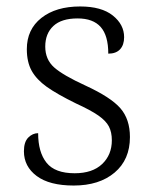

<svg xmlns="http://www.w3.org/2000/svg" viewBox="-20 -564 470 594"><path d="M54 -96Q54 -125 67.5 -138.5Q81 -152 98 -152Q98 -93 124 -60.5Q150 -28 211 -28Q266 -28 296 -56.5Q326 -85 326 -130Q326 -155 317 -172.5Q308 -190 284.5 -206.5Q261 -223 215 -244Q156 -273 124.5 -295.5Q93 -318 78 -345Q63 -372 63 -412Q63 -473 108 -508.5Q153 -544 228 -544Q294 -544 329 -516Q364 -488 364 -449Q364 -425 351.5 -411.5Q339 -398 315 -398Q315 -454 291.5 -480.5Q268 -507 220 -507Q170 -507 145 -483.5Q120 -460 120 -420Q120 -380 147.5 -355.5Q175 -331 245 -299Q323 -263 352.5 -229Q382 -195 382 -140Q382 -70 334.5 -30Q287 10 208 10Q133 10 93.5 -19.5Q54 -49 54 -96Z"/></svg>

Font: Noto Serif Light
Style: Regular
Weight: 300
Designer: Monotype Design Team
Foundry: Monotype Imaging Inc.
Version: Version 1.001